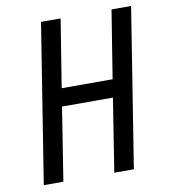

<svg xmlns="http://www.w3.org/2000/svg" viewBox="-82 -800 764 869"><g transform="rotate(-10 300.0 -365.0)"><path d="M49 0H139L192 -336H426L373 0H463L579 -730H489L439 -418H205L255 -730H165Z"/></g></svg>

Font: JetBrains Mono
Style: Italic
Weight: 400
Italic angle: -9°
Monospace: yes
Designer: Philipp Nurullin, Konstantin Bulenkov
Foundry: JetBrains
Version: Version 2.305